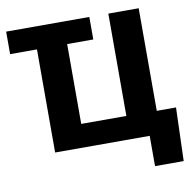

<svg xmlns="http://www.w3.org/2000/svg" viewBox="-93 -805 1077 1070"><g transform="rotate(-10 445.5 -270.0)"><path d="M163.1 -583.5H11.2V-710.9H481.9V-583.5H334V-131.8H589.4V-710.9H761.2V-130.4H870.1L860.4 171.4H698.2V0H163.1Z"/></g></svg>

Font: Roboto Black
Style: Regular
Weight: 900
Designer: Google
Version: Version 2.134; 2016